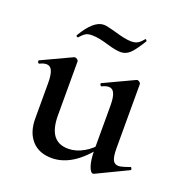

<svg xmlns="http://www.w3.org/2000/svg" viewBox="-108 -652 717 759"><g transform="rotate(20 250.5 -272.5)"><path d="M75 -114V-263Q75 -298 67.5 -314.5Q60 -331 44 -331Q31 -331 16 -323H15Q11 -323 9 -328Q7 -333 10 -335L136 -394L141 -395Q145 -395 150 -391Q155 -387 155 -384V-157Q155 -101 175.5 -73.5Q196 -46 238 -46Q270 -46 302.5 -64.5Q335 -83 356 -113L362 -101Q280 11 189 11Q135 11 105 -22.5Q75 -56 75 -114ZM448 -50Q460 -50 493 -62L495 -63Q498 -63 500 -58Q502 -53 499 -51L368 12L364 13Q353 13 345 -12Q337 -37 337 -79V-263Q337 -298 329.5 -314.5Q322 -331 306 -331Q294 -331 278 -323H277Q273 -323 271 -328.5Q269 -334 273 -335L399 -394L403 -395Q407 -395 412 -391Q417 -387 417 -384V-113Q417 -79 424 -64.5Q431 -50 448 -50ZM376 -557 378 -558Q380 -558 382 -555Q384 -552 383 -550Q356 -506 339.5 -491Q323 -476 302 -476Q281 -476 244 -487Q228 -492 209.5 -496Q191 -500 175 -500Q158 -500 149.5 -495.5Q141 -491 134 -483.5Q127 -476 124 -473H123Q120 -473 117.5 -475.5Q115 -478 117 -480Q161 -555 204 -555Q216 -555 252 -545Q301 -530 326 -530Q343 -530 353.5 -536Q364 -542 376 -557Z"/></g></svg>

Font: Cormorant Garamond SemiBold
Style: Regular
Weight: 600
Designer: Christian Thalmann (Catharsis Fonts)
Foundry: Catharsis Fonts
Version: Version 4.000